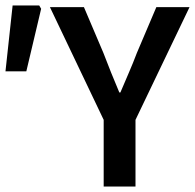

<svg xmlns="http://www.w3.org/2000/svg" viewBox="-28 -680 711 700"><path d="M350 0V-243L154 -654H278L349 -487Q363 -450 377 -415.5Q391 -381 407 -343H411Q427 -381 442 -415.5Q457 -450 471 -487L542 -654H663L466 -243V0ZM-8 -420 18 -660H115L122 -648L68 -420Z"/></svg>

Font: Source Sans 3 SemiBold
Style: Regular
Weight: 600
Designer: Paul D. Hunt
Foundry: Adobe
Version: Version 3.046;hotconv 1.0.118;makeotfexe 2.5.65603